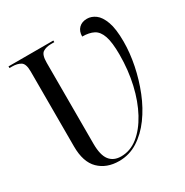

<svg xmlns="http://www.w3.org/2000/svg" viewBox="-168 -863 977 1012"><g transform="rotate(-30 320.5 -357.5)"><path d="M271 10Q195 10 148.5 -35.5Q102 -81 102 -176V-633Q102 -679 82 -691.5Q62 -704 30 -704H14V-714H287V-704H268Q237 -704 217.5 -691.5Q198 -679 198 -630V-137Q198 -68 222 -37Q246 -6 292 -6Q348 -6 395 -43.5Q442 -81 477.5 -146.5Q513 -212 532.5 -296.5Q552 -381 552 -475Q552 -550 538.5 -589Q525 -628 498 -642Q471 -656 429 -656Q429 -688 447.5 -706.5Q466 -725 497 -725Q524 -725 548.5 -707Q573 -689 589 -645.5Q605 -602 605 -524Q605 -456 590 -382Q575 -308 547 -238Q519 -168 478 -112Q437 -56 385 -23Q333 10 271 10Z"/></g></svg>

Font: Noto Serif Display SemiCondensed
Style: Regular
Weight: 400
Width: 4
Designer: Monotype Design Team
Foundry: Monotype Imaging Inc.
Version: Version 2.009